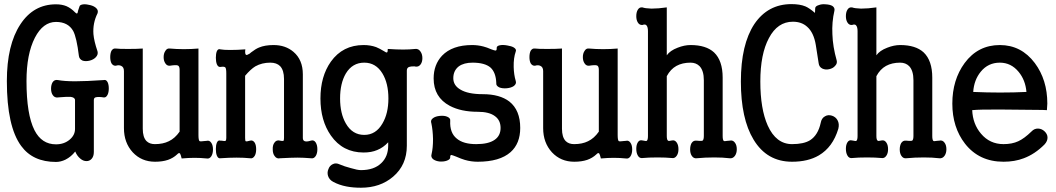

<svg xmlns="http://www.w3.org/2000/svg" viewBox="-20 -754 5040 916"><path d="M337.9 -276.4V-138.7Q337.9 -109.4 312.5 -87.9Q286.1 -65.4 247.1 -65.4Q178.7 -65.4 144.5 -132.8Q106.4 -208 106.4 -367.2Q106.4 -496.1 146.5 -574.2Q185.5 -649.4 247.1 -649.4Q304.7 -649.4 329.1 -606.4Q345.7 -575.2 356.4 -487.3Q358.4 -471.7 374 -464.8Q388.7 -460 408.2 -464.8Q426.8 -469.7 437.5 -481.4Q449.2 -494.1 445.3 -508.8Q428.7 -557.6 425.8 -590.8Q421.9 -643.6 445.3 -690.4Q450.2 -704.1 439.5 -714.8Q429.7 -724.6 411.1 -729.5Q392.6 -734.4 377.9 -733.4Q361.3 -731.4 359.4 -723.6L352.5 -703.1Q350.6 -691.4 348.6 -690.4Q345.7 -687.5 338.9 -694.3Q319.3 -714.8 296.9 -724.6Q275.4 -733.4 247.1 -733.4Q139.6 -733.4 77.1 -637.7Q12.7 -540 12.7 -367.2Q12.7 -150.4 81.1 -57.6Q136.7 18.6 247.1 18.6Q269.5 18.6 292 7.8Q319.3 -5.9 338.9 -31.2Q347.7 -9.8 363.3 2.9Q377 14.6 392.6 14.6Q407.2 14.6 417 3.9Q427.7 -7.8 427.7 -29.3V-276.4Q427.7 -288.1 437.5 -290Q443.4 -292 460.9 -291L475.6 -289.1Q486.3 -288.1 493.2 -301.8Q499 -313.5 499 -332Q499 -350.6 493.2 -362.3Q486.3 -375 475.6 -372.1Q390.6 -366.2 338.9 -366.2Q287.1 -366.2 255.9 -372.1Q240.2 -375 231.4 -362.3Q223.6 -349.6 223.6 -331.1Q223.6 -312.5 231.4 -300.8Q240.2 -287.1 255.9 -289.1L266.6 -290Q302.7 -293 316.4 -292Q337.9 -289.1 337.9 -276.4Z M571.3 -415V-142.6Q571.3 -73.2 613.3 -27.3Q655.3 17.6 719.7 17.6Q754.9 17.6 781.2 8.8Q806.6 0 825.2 -17.6Q834 -27.3 838.9 -21.5Q841.8 -17.6 846.7 2Q880.9 -1 908.2 -1Q936.5 -1 965.8 2Q979.5 4.9 988.3 -8.8Q996.1 -21.5 996.1 -41Q996.1 -60.5 988.3 -72.3Q979.5 -85.9 965.8 -82L955.1 -81.1Q935.5 -78.1 931.6 -81.1Q926.8 -85.9 926.8 -110.4V-522.5Q892.6 -519.5 857.4 -519.5Q822.3 -519.5 790 -522.5Q776.4 -524.4 768.6 -510.7Q760.7 -499 760.7 -481.4Q760.7 -463.9 768.6 -452.1Q776.4 -439.5 790 -440.4Q820.3 -445.3 829.1 -441.4Q836.9 -437.5 836.9 -420.9V-126Q814.5 -93.8 785.2 -80.1Q757.8 -66.4 718.8 -66.4Q693.4 -66.4 678.7 -81.1Q661.1 -99.6 661.1 -139.6V-522.5Q633.8 -520.5 590.8 -520.5Q545.9 -520.5 532.2 -522.5Q519.5 -524.4 511.7 -511.7Q505.9 -500 505.9 -481.4Q505.9 -463.9 511.7 -452.1Q519.5 -439.5 532.2 -440.4Q547.9 -445.3 558.6 -439.5Q571.3 -433.6 571.3 -415Z M1059.6 -404.3V-95.7Q1059.6 -84 1055.7 -82Q1051.8 -80.1 1036.1 -83H1031.2Q1020.5 -86.9 1014.6 -73.2Q1009.8 -61.5 1009.8 -43Q1009.8 -23.4 1014.6 -11.7Q1020.5 2.9 1031.2 1Q1073.2 -2 1108.4 -2Q1143.6 -2 1172.9 1Q1186.5 3.9 1195.3 -10.7Q1202.1 -22.5 1202.1 -42Q1202.1 -61.5 1195.3 -73.2Q1186.5 -86.9 1172.9 -83Q1156.2 -78.1 1152.3 -80.1Q1149.4 -82 1149.4 -95.7V-392.6Q1175.8 -423.8 1198.2 -437.5Q1229.5 -455.1 1269.5 -455.1Q1299.8 -455.1 1316.4 -438.5Q1335 -418.9 1335 -377V-95.7Q1335 -84 1332 -82Q1330.1 -81.1 1321.3 -82L1316.4 -83Q1298.8 -87.9 1289.1 -73.2Q1280.3 -61.5 1281.2 -41Q1281.2 -21.5 1290 -9.8Q1299.8 4.9 1316.4 1Q1372.1 -2 1399.4 -2Q1426.8 -2 1462.9 1Q1477.5 3.9 1486.3 -9.8Q1494.1 -22.5 1494.1 -42Q1494.1 -61.5 1486.3 -74.2Q1477.5 -87.9 1462.9 -83Q1444.3 -77.1 1434.6 -80.1Q1424.8 -83 1424.8 -95.7V-399.4Q1424.8 -468.8 1379.9 -506.8Q1341.8 -539.1 1285.2 -539.1Q1244.1 -539.1 1215.8 -527.3Q1199.2 -520.5 1177.7 -503.9L1170.9 -498L1168.9 -497.1Q1158.2 -490.2 1154.3 -492.2Q1147.5 -495.1 1150.4 -518.6Q1113.3 -515.6 1078.1 -515.6Q1045.9 -515.6 1031.2 -518.6Q1020.5 -522.5 1014.6 -509.8Q1009.8 -498 1009.8 -478.5Q1009.8 -460 1014.6 -447.3Q1020.5 -433.6 1031.2 -434.6Q1049.8 -437.5 1054.7 -432.6Q1059.6 -427.7 1059.6 -404.3Z M1920.9 -58.6V-417Q1920.9 -430.7 1931.6 -434.6Q1938.5 -437.5 1957 -437.5L1960.9 -436.5Q1976.6 -433.6 1986.3 -446.3Q1995.1 -458 1995.1 -476.6Q1995.1 -495.1 1986.3 -507.8Q1976.6 -522.5 1960.9 -520.5Q1933.6 -517.6 1903.3 -517.6Q1873 -517.6 1830.1 -520.5Q1830.1 -504.9 1826.2 -503.9Q1823.2 -502 1810.5 -510.7Q1791 -522.5 1774.4 -529.3Q1747.1 -539.1 1714.8 -539.1Q1615.2 -539.1 1558.6 -460Q1508.8 -389.6 1508.8 -284.2Q1508.8 -178.7 1558.6 -107.4Q1615.2 -26.4 1714.8 -26.4Q1752 -26.4 1779.3 -38.1Q1808.6 -49.8 1832 -75.2V-59.6Q1832 -6.8 1798.8 24.4Q1764.6 57.6 1702.1 57.6Q1685.5 57.6 1653.3 47.9Q1623 40 1600.6 30.3Q1582 21.5 1567.4 29.3Q1552.7 36.1 1546.9 52.7Q1540 68.4 1544.9 85Q1550.8 103.5 1569.3 113.3Q1597.7 128.9 1633.8 135.7Q1664.1 141.6 1702.1 141.6Q1793.9 141.6 1855.5 88.9Q1920.9 33.2 1920.9 -58.6ZM1717.8 -455.1Q1773.4 -455.1 1804.7 -403.3Q1833 -356.4 1833 -284.2Q1833 -212.9 1804.7 -165Q1773.4 -110.4 1717.8 -110.4Q1661.1 -110.4 1629.9 -165Q1602.5 -212.9 1602.5 -284.2Q1602.5 -356.4 1629.9 -403.3Q1661.1 -455.1 1717.8 -455.1Z M2232.4 -539.1Q2137.7 -539.1 2088.9 -488.3Q2048.8 -445.3 2048.8 -379.9Q2048.8 -290 2126 -249Q2179.7 -220.7 2258.8 -220.7Q2313.5 -220.7 2340.8 -200.2Q2368.2 -180.7 2368.2 -143.6Q2368.2 -106.4 2339.8 -86.9Q2310.5 -66.4 2252 -66.4Q2190.4 -66.4 2159.2 -92.8Q2125 -120.1 2127.9 -177.7Q2129.9 -190.4 2113.3 -197.3Q2099.6 -203.1 2079.1 -201.2Q2057.6 -199.2 2045.9 -190.4Q2032.2 -180.7 2038.1 -165Q2044.9 -132.8 2045.9 -90.8Q2045.9 -47.9 2039.1 -19.5Q2034.2 -3.9 2046.9 5.9Q2058.6 14.6 2078.1 16.6Q2097.7 17.6 2111.3 12.7Q2127.9 6.8 2127.9 -2.9Q2127 -14.6 2133.8 -14.6Q2138.7 -13.7 2156.2 -6.8Q2180.7 3.9 2197.3 8.8Q2227.5 17.6 2258.8 17.6Q2364.3 17.6 2416 -28.3Q2461.9 -69.3 2461.9 -143.6Q2461.9 -228.5 2410.2 -269.5Q2364.3 -304.7 2283.2 -304.7Q2211.9 -304.7 2175.8 -327.1Q2142.6 -346.7 2142.6 -380.9Q2142.6 -417 2168.9 -437.5Q2193.4 -455.1 2234.4 -455.1Q2293 -455.1 2320.3 -431.6Q2345.7 -408.2 2347.7 -358.4Q2345.7 -344.7 2362.3 -336.9Q2377 -331.1 2398.4 -333Q2418.9 -335 2431.6 -343.8Q2445.3 -354.5 2440.4 -368.2Q2431.6 -397.5 2430.7 -434.6Q2429.7 -477.5 2440.4 -507.8Q2445.3 -518.6 2431.6 -527.3Q2419.9 -534.2 2400.4 -537.1Q2379.9 -541 2365.2 -538.1Q2349.6 -535.2 2349.6 -525.4Q2350.6 -513.7 2344.7 -512.7Q2339.8 -512.7 2324.2 -518.6Q2301.8 -528.3 2286.1 -532.2Q2259.8 -539.1 2232.4 -539.1Z M2571.3 -415V-142.6Q2571.3 -73.2 2613.3 -27.3Q2655.3 17.6 2719.7 17.6Q2754.9 17.6 2781.2 8.8Q2806.6 0 2825.2 -17.6Q2834 -27.3 2838.9 -21.5Q2841.8 -17.6 2846.7 2Q2880.9 -1 2908.2 -1Q2936.5 -1 2965.8 2Q2979.5 4.9 2988.3 -8.8Q2996.1 -21.5 2996.1 -41Q2996.1 -60.5 2988.3 -72.3Q2979.5 -85.9 2965.8 -82L2955.1 -81.1Q2935.5 -78.1 2931.6 -81.1Q2926.8 -85.9 2926.8 -110.4V-522.5Q2892.6 -519.5 2857.4 -519.5Q2822.3 -519.5 2790 -522.5Q2776.4 -524.4 2768.6 -510.7Q2760.7 -499 2760.7 -481.4Q2760.7 -463.9 2768.6 -452.1Q2776.4 -439.5 2790 -440.4Q2820.3 -445.3 2829.1 -441.4Q2836.9 -437.5 2836.9 -420.9V-126Q2814.5 -93.8 2785.2 -80.1Q2757.8 -66.4 2718.8 -66.4Q2693.4 -66.4 2678.7 -81.1Q2661.1 -99.6 2661.1 -139.6V-522.5Q2633.8 -520.5 2590.8 -520.5Q2545.9 -520.5 2532.2 -522.5Q2519.5 -524.4 2511.7 -511.7Q2505.9 -500 2505.9 -481.4Q2505.9 -463.9 2511.7 -452.1Q2519.5 -439.5 2532.2 -440.4Q2547.9 -445.3 2558.6 -439.5Q2571.3 -433.6 2571.3 -415Z M3071.3 -605.5V-105.5Q3071.3 -85.9 3065.4 -82Q3062.5 -80.1 3050.8 -83L3044.9 -84Q3030.3 -87.9 3022.5 -74.2Q3015.6 -62.5 3015.6 -43.9Q3015.6 -25.4 3022.5 -12.7Q3030.3 2 3044.9 0Q3073.2 -2.9 3117.2 -2.9Q3156.2 -2.9 3186.5 0Q3200.2 2 3209 -11.7Q3216.8 -23.4 3216.8 -42Q3216.8 -61.5 3209 -73.2Q3200.2 -86.9 3186.5 -84L3180.7 -83Q3170.9 -80.1 3167 -83Q3161.1 -86.9 3161.1 -105.5V-390.6Q3178.7 -423.8 3207 -439.5Q3235.4 -455.1 3274.4 -455.1Q3300.8 -455.1 3317.4 -438.5Q3337.9 -417 3337.9 -371.1V-105.5Q3337.9 -87.9 3332 -83Q3328.1 -81.1 3315.4 -82L3303.7 -83Q3288.1 -85 3279.3 -71.3Q3272.5 -58.6 3272.5 -41Q3272.5 -22.5 3280.3 -10.7Q3289.1 2.9 3303.7 1Q3343.8 -2.9 3387.7 -2.9Q3428.7 -2.9 3460.9 1Q3476.6 2.9 3486.3 -10.7Q3495.1 -23.4 3495.1 -42Q3495.1 -61.5 3486.3 -73.2Q3476.6 -86.9 3460.9 -83L3449.2 -82Q3435.5 -79.1 3432.6 -82Q3427.7 -86.9 3427.7 -105.5V-383.8Q3427.7 -464.8 3386.7 -503.9Q3348.6 -539.1 3274.4 -539.1Q3245.1 -539.1 3212.9 -526.4Q3176.8 -512.7 3161.1 -490.2V-718.8Q3121.1 -712.9 3087.9 -712.9Q3057.6 -713.9 3044.9 -718.8Q3030.3 -720.7 3022.5 -707Q3015.6 -695.3 3015.6 -676.8Q3015.6 -659.2 3022.5 -647.5Q3030.3 -633.8 3044.9 -634.8Q3057.6 -639.6 3063.5 -633.8Q3071.3 -626 3071.3 -605.5Z M3895.5 -168Q3882.8 -109.4 3844.7 -85Q3814.5 -66.4 3758.8 -66.4Q3682.6 -66.4 3642.6 -155.3Q3607.4 -234.4 3607.4 -365.2Q3607.4 -496.1 3648.4 -572.3Q3689.5 -650.4 3762.7 -650.4Q3804.7 -650.4 3831.1 -626Q3862.3 -598.6 3872.1 -539.1L3885.7 -452.1Q3887.7 -434.6 3903.3 -426.8Q3918 -419.9 3935.5 -423.8Q3954.1 -427.7 3963.9 -439.5Q3975.6 -451.2 3971.7 -465.8Q3953.1 -531.2 3951.2 -590.8Q3948.2 -648.4 3960.9 -703.1Q3963.9 -716.8 3951.2 -725.6Q3939.5 -732.4 3918.9 -733.4Q3900.4 -735.4 3885.7 -729.5Q3869.1 -724.6 3869.1 -713.9L3868.2 -692.4Q3840.8 -715.8 3822.3 -723.6Q3795.9 -734.4 3755.9 -734.4Q3643.6 -734.4 3579.1 -639.6Q3514.6 -542 3514.6 -365.2Q3514.6 -187.5 3575.2 -87.9Q3638.7 17.6 3758.8 17.6Q3835 17.6 3886.7 -12.7Q3953.1 -51.8 3979.5 -139.6Q3985.4 -163.1 3975.6 -180.7Q3966.8 -196.3 3949.2 -202.1Q3930.7 -208 3916 -199.2Q3899.4 -190.4 3895.5 -168Z M4071.3 -605.5V-105.5Q4071.3 -85.9 4065.4 -82Q4062.5 -80.1 4050.8 -83L4044.9 -84Q4030.3 -87.9 4022.5 -74.2Q4015.6 -62.5 4015.6 -43.9Q4015.6 -25.4 4022.5 -12.7Q4030.3 2 4044.9 0Q4073.2 -2.9 4117.2 -2.9Q4156.2 -2.9 4186.5 0Q4200.2 2 4209 -11.7Q4216.8 -23.4 4216.8 -42Q4216.8 -61.5 4209 -73.2Q4200.2 -86.9 4186.5 -84L4180.7 -83Q4170.9 -80.1 4167 -83Q4161.1 -86.9 4161.1 -105.5V-390.6Q4178.7 -423.8 4207 -439.5Q4235.4 -455.1 4274.4 -455.1Q4300.8 -455.1 4317.4 -438.5Q4337.9 -417 4337.9 -371.1V-105.5Q4337.9 -87.9 4332 -83Q4328.1 -81.1 4315.4 -82L4303.7 -83Q4288.1 -85 4279.3 -71.3Q4272.5 -58.6 4272.5 -41Q4272.5 -22.5 4280.3 -10.7Q4289.1 2.9 4303.7 1Q4343.8 -2.9 4387.7 -2.9Q4428.7 -2.9 4460.9 1Q4476.6 2.9 4486.3 -10.7Q4495.1 -23.4 4495.1 -42Q4495.1 -61.5 4486.3 -73.2Q4476.6 -86.9 4460.9 -83L4449.2 -82Q4435.5 -79.1 4432.6 -82Q4427.7 -86.9 4427.7 -105.5V-383.8Q4427.7 -464.8 4386.7 -503.9Q4348.6 -539.1 4274.4 -539.1Q4245.1 -539.1 4212.9 -526.4Q4176.8 -512.7 4161.1 -490.2V-718.8Q4121.1 -712.9 4087.9 -712.9Q4057.6 -713.9 4044.9 -718.8Q4030.3 -720.7 4022.5 -707Q4015.6 -695.3 4015.6 -676.8Q4015.6 -659.2 4022.5 -647.5Q4030.3 -633.8 4044.9 -634.8Q4057.6 -639.6 4063.5 -633.8Q4071.3 -626 4071.3 -605.5Z M4750 -539.1Q4645.5 -539.1 4582 -453.1Q4523.4 -373 4523.4 -259.8Q4523.4 -146.5 4584 -68.4Q4651.4 17.6 4767.6 17.6Q4821.3 17.6 4864.3 1Q4917 -18.6 4962.9 -64.5Q4978.5 -81.1 4977.5 -99.6Q4976.6 -115.2 4962.9 -127.9Q4950.2 -139.6 4933.6 -140.6Q4915 -141.6 4901.4 -127Q4866.2 -92.8 4837.9 -80.1Q4808.6 -66.4 4767.6 -66.4Q4702.1 -66.4 4660.2 -116.2Q4621.1 -162.1 4618.2 -228.5Q4655.3 -232.4 4760.7 -231.4Q4822.3 -231.4 4954.1 -229.5L4974.6 -228.5L4976.6 -259.8Q4976.6 -373 4917 -453.1Q4852.5 -539.1 4750 -539.1ZM4750 -455.1Q4803.7 -455.1 4839.8 -411.1Q4872.1 -372.1 4877 -315.4Q4818.4 -312.5 4751 -312.5Q4689.5 -312.5 4623 -315.4Q4627 -373 4659.2 -412.1Q4694.3 -455.1 4750 -455.1Z"/></svg>

Font: GungsuhChe
Style: Regular
Weight: 400
Monospace: yes
Version: Version 2.21